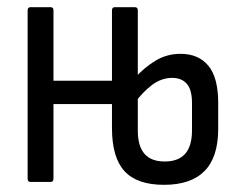

<svg xmlns="http://www.w3.org/2000/svg" viewBox="-20 -507 672 535"><path d="M65 0Q57 0 57 -9V-478Q57 -487 65 -487H121Q129 -487 129 -478V-282H299V-217H129V-9Q129 0 121 0ZM437 8Q362 8 327 -30Q292 -68 292 -150V-478Q292 -487 300 -487H356Q364 -487 364 -478V-143Q364 -100 382.5 -78.5Q401 -57 439 -57Q477 -57 496 -78.5Q515 -100 515 -144V-220Q515 -257 500.5 -273.5Q486 -290 460 -290Q430 -290 404 -270.5Q378 -251 356 -221L355 -289Q382 -319 413.5 -338Q445 -357 483 -357Q533 -357 560.5 -324Q588 -291 588 -220V-148Q588 -69 550 -30.5Q512 8 437 8Z"/></svg>

Font: Sofia Sans Condensed
Style: Regular
Weight: 400
Designer: Botio Nikoltchev, Ani Petrova
Foundry: lettersoup
Version: Version 4.100